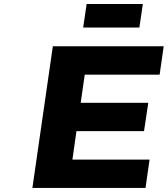

<svg xmlns="http://www.w3.org/2000/svg" viewBox="-20 -929 829 949"><path d="M140.1 0 241.2 -700.2H789.1L769 -560.1H398.9L378.9 -420.9H712.9L691.9 -280.8H357.9L337.9 -140.1H719.2L699.2 0ZM391.1 -793 408.2 -909.2H686L668.9 -793Z"/></svg>

Font: Trueno
Style: Bold Italic
Weight: 700
Designer: Julieta Ulanovsky
Foundry: Julieta Ulanovsky
Version: Version 3.001b | FøM Fix